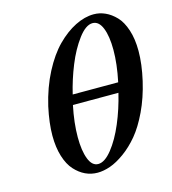

<svg xmlns="http://www.w3.org/2000/svg" viewBox="-105 -767 772 864"><g transform="rotate(-15 281.5 -334.5)"><path d="M426.8 -311H214.8Q198.2 -231.9 198.2 -165Q198.2 -102.1 213.1 -63.5Q228 -24.9 256.8 -24.9Q287.1 -24.9 321 -67.4Q355 -109.9 382.3 -174.6Q409.7 -239.3 426.8 -311ZM395 -644Q363.3 -644 328.4 -597.4Q293.5 -550.8 267.6 -486.8Q241.7 -422.9 226.1 -356.9H438Q455.1 -438 455.1 -503.9Q455.1 -567.4 439.7 -605.7Q424.3 -644 395 -644ZM106 -334Q125.5 -417.5 160.6 -485.1Q195.8 -552.7 237.5 -594.7Q279.3 -636.7 323.7 -658.9Q368.2 -681.2 410.2 -681.2Q438 -681.2 463.9 -669.4Q489.7 -657.7 512.5 -634Q535.2 -610.4 549.1 -568.1Q563 -525.9 563 -470.2Q563 -408.7 545.9 -334Q528.8 -259.8 500 -199.2Q471.2 -138.7 439.2 -100.3Q407.2 -62 371.1 -35.9Q335 -9.8 303.5 1.2Q272 12.2 244.1 12.2Q214.4 12.2 187.7 -0.2Q161.1 -12.7 138.7 -37.4Q116.2 -62 103 -104.2Q89.8 -146.5 89.8 -201.2Q89.8 -259.3 106 -334Z"/></g></svg>

Font: Linux Libertine
Style: Bold Italic
Weight: 700
Italic angle: -11.5°
Designer: Philipp H. Poll
Foundry: Philipp H. Poll
Version: Version 4.0.5